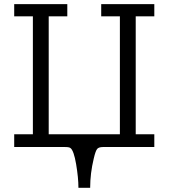

<svg xmlns="http://www.w3.org/2000/svg" viewBox="-20 -703 807 918"><path d="M47.9 0V-61H137.2V-625H47.9V-683.1H301.8V-625H212.9V-61H553.2V-625H463.9V-683.1H717.8V-625H628.9V-61H717.8V0H472.2Q453.1 0 445.1 8.5Q437 17.1 428.2 55.2Q411.1 126 411.1 194.8H355Q355 147 344 82Q333 17.1 316.9 4.9Q311 0 292 0Z"/></svg>

Font: CMU Concrete
Style: Roman
Weight: 500
Version: Version 0.7.0